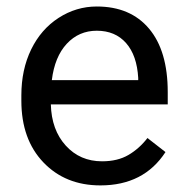

<svg xmlns="http://www.w3.org/2000/svg" viewBox="-20 -558 570 588"><path d="M287.6 9.8Q180.2 9.8 112.8 -60.8Q45.4 -131.3 45.4 -249.5V-266.1Q45.4 -344.7 75.4 -406.5Q105.5 -468.3 159.4 -503.2Q213.4 -538.1 276.4 -538.1Q379.4 -538.1 436.5 -470.2Q493.7 -402.3 493.7 -275.9V-238.3H135.7Q137.7 -160.2 181.4 -112.1Q225.1 -64 292.5 -64Q340.3 -64 373.5 -83.5Q406.7 -103 431.6 -135.3L486.8 -92.3Q420.4 9.8 287.6 9.8ZM276.4 -463.9Q221.7 -463.9 184.6 -424.1Q147.5 -384.3 138.7 -312.5H403.3V-319.3Q399.4 -388.2 366.2 -426Q333 -463.9 276.4 -463.9Z"/></svg>

Font: RobotoInd
Style: Regular
Weight: 400
Designer: Google
Version: Version 2.001101; 2014